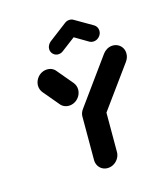

<svg xmlns="http://www.w3.org/2000/svg" viewBox="-130 -786 761 877"><g transform="rotate(-20 251.0 -348.0)"><path d="M274.4 -312.6Q289.6 -312.6 301.7 -305.2Q313.7 -297.8 320 -285Q326.3 -272.2 325.2 -257L307.4 -55.6Q306.3 -40.4 297.6 -27.6Q288.9 -14.8 275.6 -7.4Q262.2 0 247 0Q231.9 0 219.8 -7.4Q207.8 -14.8 201.5 -27.6Q195.2 -40.4 196.3 -55.6L214.1 -257Q215.2 -272.2 223.9 -285Q232.6 -297.8 245.9 -305.2Q259.3 -312.6 274.4 -312.6ZM238.5 -383.7Q237 -368.5 228.5 -355.7Q220 -343 206.7 -335.6Q193.3 -328.1 178.1 -328.1Q164.8 -328.1 153.7 -333.9Q142.6 -339.6 136.3 -349.3L81.1 -428.1Q70.4 -443.7 71.9 -463Q73.3 -478.1 81.9 -490.9Q90.4 -503.7 103.7 -511.1Q117 -518.5 132.2 -518.5Q145.6 -518.5 156.5 -513Q167.4 -507.4 174.1 -497.4L229.6 -418.1Q240 -402.2 238.5 -383.7ZM451.1 -518.5Q466.3 -518.5 478.5 -510.9Q490.7 -503.3 497 -490.6Q503.3 -477.8 501.9 -463Q500.4 -443.7 487 -428.1L310.4 -224.8Q301.9 -214.8 289.8 -209.1Q277.8 -203.3 264.8 -203.3Q249.6 -203.3 237.6 -210.7Q225.6 -218.1 219.3 -230.9Q213 -243.7 214.1 -258.9Q215.6 -278.1 228.9 -293L405.9 -497.4Q414.4 -507 426.3 -512.8Q438.1 -518.5 451.1 -518.5ZM307.4 -696.3Q322.6 -696.3 332.8 -685.4Q343 -674.4 341.5 -659.3Q340.7 -650 335.7 -642Q330.7 -634.1 323 -628.9L232.2 -571.9Q222.6 -565.6 211.1 -565.6Q195.9 -565.6 185.9 -576.5Q175.9 -587.4 177 -602.6Q177.8 -611.9 183 -619.8Q188.1 -627.8 195.9 -633L286.3 -690Q295.9 -696.3 307.4 -696.3ZM327 -690.4 408.5 -633Q415.2 -627.8 418.7 -619.8Q422.2 -611.9 421.5 -602.6Q420.4 -587.4 408.5 -576.5Q396.7 -565.6 381.5 -565.6Q370 -565.6 360.7 -571.9L281.1 -628.9Z"/></g></svg>

Font: 26F Galaxy Sans Oblique
Style: Regular
Weight: 400
Italic angle: -5°
Designer: C₂₉H₂₅N₃O₅
Version: Version 1.200;FEAKit 1.0